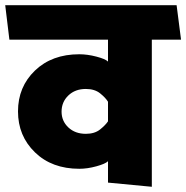

<svg xmlns="http://www.w3.org/2000/svg" viewBox="-31 -700 714 736"><path d="M38 -273Q38 -367 103 -429.5Q168 -492 273 -492Q304 -492 338.5 -483Q373 -474 383 -464V-548H5L-11 -680H646L663 -548H551V16L383 0V-82Q373 -72 338.5 -62.5Q304 -53 273 -53Q168 -53 103 -116Q38 -179 38 -273ZM298 -187Q332 -187 353 -204Q374 -221 383 -235V-310Q374 -325 353 -342Q332 -359 298 -359Q257 -359 231 -334Q205 -309 205 -272Q205 -236 231 -211.5Q257 -187 298 -187Z"/></svg>

Font: Palanquin Dark SemiBold
Style: Regular
Weight: 600
Designer: Pria Ravichandran
Version: Version 1.001